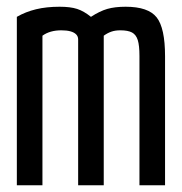

<svg xmlns="http://www.w3.org/2000/svg" viewBox="-20 -550 540 570"><path d="M30 0V-500Q56 -515 87 -522.5Q118 -530 157 -530Q189 -530 209 -523.5Q229 -517 250 -500Q276 -517 298.5 -523.5Q321 -530 353 -530Q420 -530 445 -498.5Q470 -467 470 -383V0H394V-384Q394 -415 389 -431Q384 -447 372 -453.5Q360 -460 337 -460Q322 -460 310.5 -456Q299 -452 288 -444V0H212V-433Q212 -442 206 -448Q200 -454 189 -457Q178 -460 162 -460Q128 -460 106 -444V0Z"/></svg>

Font: M PLUS 1 Code
Style: Regular
Weight: 400
Designer: Coji Morishita
Foundry: UNDERFOREST DESIGN
Version: Version 1.005